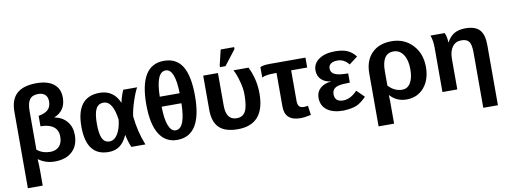

<svg xmlns="http://www.w3.org/2000/svg" viewBox="-71 -1143 4641 1757"><g transform="rotate(-10 2249.5 -264.0)"><path d="M577 -198Q577 -101 518.5 -45.5Q460 10 355 10Q272 10 208 -36H203Q207 3 207 63V208H69V-501Q69 -616 129.5 -670.5Q190 -725 312 -725Q416 -725 472 -680.5Q528 -636 528 -554Q528 -431 419 -388Q493 -374 535 -323.5Q577 -273 577 -198ZM207 -484V-125Q260 -84 328 -84Q383 -84 413 -116Q443 -148 443 -205Q443 -267 401 -298.5Q359 -330 281 -330V-427Q343 -438 370.5 -465.5Q398 -493 398 -542Q398 -581 375.5 -603Q353 -625 311 -625Q256 -625 231.5 -591.5Q207 -558 207 -484Z M1032 -116H1030Q1000 -50 958 -20Q916 10 855 10Q649 10 649 -262Q649 -538 867 -538Q931 -538 977.5 -505.5Q1024 -473 1047 -414H1048Q1062 -476 1085 -528H1214Q1189 -483 1164 -406Q1138 -326 1132 -271Q1148 -122 1198 0H1067Q1042 -60 1032 -116ZM793 -263Q793 -168 814 -126Q835 -84 881 -84Q925 -84 956 -133.5Q987 -183 996 -265Q973 -443 885 -443Q837 -443 815 -400Q793 -357 793 -263Z M1722 -358Q1722 10 1493 10Q1384 10 1326.5 -83.5Q1269 -177 1269 -358Q1269 -724 1496 -724Q1612 -724 1667 -634.5Q1722 -545 1722 -358ZM1494 -79Q1584 -79 1588 -314H1404Q1405 -201 1428.5 -140Q1452 -79 1494 -79ZM1497 -635Q1407 -635 1403 -407H1588Q1583 -635 1497 -635Z M2307 -279Q2307 10 2056 10Q1939 10 1883.5 -44Q1828 -98 1828 -211V-528H1965V-225Q1965 -91 2064 -91Q2121 -91 2145.5 -137.5Q2170 -184 2170 -294Q2170 -351 2151 -417Q2133 -486 2109 -528H2249Q2307 -410 2307 -279ZM2044 -578H1993V-594L2027 -736H2152V-718Z M2493 -436H2480Q2389 -436 2357 -417V-514Q2385 -528 2446 -528H2778V-436H2629V-152Q2629 -118 2642 -102Q2655 -86 2685 -86Q2705 -86 2724 -90L2736 -3Q2676 10 2639 10Q2493 10 2493 -123Z M3051 -82Q3119 -82 3183 -149L3252 -81Q3201 -29 3158.5 -11.5Q3116 6 3037 10Q2940 10 2886 -30.5Q2832 -71 2832 -145Q2832 -199 2870 -233Q2908 -267 2972 -272V-273Q2914 -279 2881 -312Q2848 -345 2848 -396Q2848 -461 2904.5 -499.5Q2961 -538 3054 -538Q3121 -538 3165.5 -519.5Q3210 -501 3245 -456L3166 -396Q3123 -451 3062 -451Q3021 -451 2999.5 -435Q2978 -419 2978 -391Q2978 -353 3014 -335.5Q3050 -318 3138 -318V-232Q3069 -232 3035 -224Q2973 -210 2973 -153Q2973 -82 3051 -82Z M3849 -252Q3849 -135 3787 -62Q3725 10 3624 10Q3532 10 3472 -57H3470Q3472 -19 3472 0V208H3328V-284Q3328 -403 3395 -471Q3462 -539 3579 -539Q3696 -539 3772.5 -459Q3849 -379 3849 -252ZM3705 -257Q3705 -343 3671 -393.5Q3637 -444 3580 -444Q3472 -444 3472 -279V-146Q3527 -85 3600 -85Q3650 -85 3677.5 -130.5Q3705 -176 3705 -257Z M4437 207H4301V-307Q4301 -380 4281 -408Q4261 -436 4210 -436Q4156 -436 4126 -395Q4096 -354 4096 -284V0H3958V-416Q3958 -476 3940 -528H4072Q4090 -487 4090 -438H4092Q4122 -492 4163 -515Q4204 -538 4265 -538Q4356 -538 4396.5 -494Q4437 -450 4437 -352Z"/></g></svg>

Font: Libra Sans
Style: Bold
Weight: 700
Foundry: Context Ltd
Version: Version 1.000